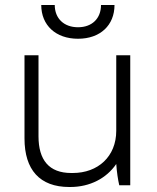

<svg xmlns="http://www.w3.org/2000/svg" viewBox="-20 -741 629 768"><path d="M145 -721C145 -640 203 -586 292 -586C381 -586 438 -640 438 -721H384C384 -667 348 -632 292 -632C236 -632 199 -667 199 -721ZM257 7H261C340 7 406 -28 445 -85C447 -54 452 -21 457 0H501V-520H445V-218C445 -115 372 -49 271 -49H265C176 -49 134 -101 134 -196V-520H78V-187C78 -62 139 7 257 7Z"/></svg>

Font: Fixel Text Light
Style: Regular
Weight: 300
Width: 4
Designer: AlfaBravo + MacPaw
Foundry: Kyrylo Tkachov, Marchela Mozhyna, Serhii Makarenko, Maria Weinstein, Zakhar Kryvoshyya
Version: Version 1.211